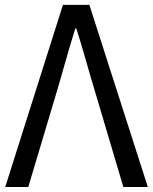

<svg xmlns="http://www.w3.org/2000/svg" viewBox="-20 -753 615 773"><path d="M1 0 233.4 -733.4H339.8L575.2 0H476.6L358.4 -398.4Q348.6 -429.7 325.7 -510.3Q302.7 -590.8 287.1 -638.7H283.2Q265.6 -584 212.9 -398.4L93.8 0Z"/></svg>

Font: Nasu
Style: Regular
Weight: 400
Designer: Ryoko NISHIZUKA (kana &amp; ideographs); Paul D. Hunt (Latin, Greek &amp; Cyrillic); Wenlong ZHANG (bopomofo); Sandoll C
Version: Version 2014.1215